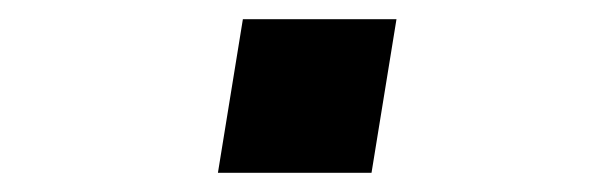

<svg xmlns="http://www.w3.org/2000/svg" viewBox="-20 -440 640 200"><path d="M207 -260 233 -420H393L367 -260Z"/></svg>

Font: Iosevka SS04 SmBd Ex Obl
Style: Regular
Weight: 600
Width: 7
Italic angle: -9°
Monospace: yes
Designer: Belleve Invis
Foundry: Belleve Invis
Version: Version 19.0.0; ttfautohint (v1.8.4)